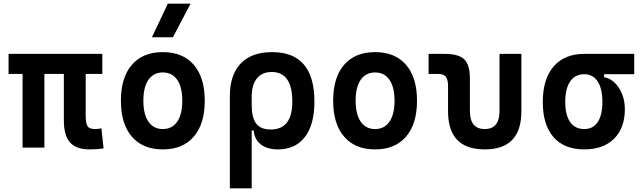

<svg xmlns="http://www.w3.org/2000/svg" viewBox="-20 -815 3556 1060"><path d="M475.6 9.8Q400.4 9.8 366.5 -28.6Q332.5 -66.9 332.5 -151.4V-406.7H225.1V0H104.5V-406.7H27.3V-517.6H544.9V-406.7H453.1V-175.8Q453.1 -137.2 462.6 -119.9Q472.2 -102.5 504.9 -102.5Q512.7 -102.5 521 -103.5Q529.3 -104.5 540 -106.4L551.8 3.9Q532.2 7.3 516.4 8.5Q500.5 9.8 475.6 9.8Z M878.9 9.8Q768.6 9.8 708 -60.5Q647.5 -130.9 647.5 -258.8Q647.5 -387.2 708 -457.3Q768.6 -527.3 878.9 -527.3Q989.3 -527.3 1049.8 -457.3Q1110.4 -387.2 1110.4 -258.8Q1110.4 -130.9 1049.8 -60.5Q989.3 9.8 878.9 9.8ZM878.9 -102.5Q930.2 -102.5 958.3 -143.3Q986.3 -184.1 986.3 -258.8Q986.3 -334 958.3 -374.5Q930.2 -415 878.9 -415Q827.6 -415 799.6 -374.5Q771.5 -334 771.5 -258.8Q771.5 -184.1 799.6 -143.3Q827.6 -102.5 878.9 -102.5ZM818.8 -609.4 906.7 -794.9H1032.2L934.6 -609.4Z M1514.2 9.8Q1457 9.8 1421.4 -16.6Q1385.7 -43 1380.4 -94.7H1369.6V224.6H1249V-284.2Q1249 -401.9 1309.1 -464.6Q1369.1 -527.3 1482.4 -527.3Q1715.8 -527.3 1715.8 -253.9Q1715.8 -126.5 1663.1 -58.3Q1610.4 9.8 1514.2 9.8ZM1369.6 -235.8Q1369.6 -165.5 1394.3 -132.8Q1418.9 -100.1 1475.1 -100.1Q1593.8 -100.1 1593.8 -253.9Q1593.8 -417.5 1480 -417.5Q1426.8 -417.5 1398.2 -382.1Q1369.6 -346.7 1369.6 -279.8Z M2050.8 9.8Q1940.4 9.8 1879.9 -60.5Q1819.3 -130.9 1819.3 -258.8Q1819.3 -387.2 1879.9 -457.3Q1940.4 -527.3 2050.8 -527.3Q2161.1 -527.3 2221.7 -457.3Q2282.2 -387.2 2282.2 -258.8Q2282.2 -130.9 2221.7 -60.5Q2161.1 9.8 2050.8 9.8ZM2050.8 -102.5Q2102.1 -102.5 2130.1 -143.3Q2158.2 -184.1 2158.2 -258.8Q2158.2 -334 2130.1 -374.5Q2102.1 -415 2050.8 -415Q1999.5 -415 1971.4 -374.5Q1943.4 -334 1943.4 -258.8Q1943.4 -184.1 1971.4 -143.3Q1999.5 -102.5 2050.8 -102.5Z M2656.2 9.8Q2453.6 9.8 2453.6 -200.2V-338.4Q2453.6 -376 2441.4 -391.4Q2429.2 -406.7 2398.9 -406.7H2346.2V-517.6H2435.5Q2512.2 -517.6 2543.2 -487.1Q2574.2 -456.5 2574.2 -380.9V-202.6Q2574.2 -102.5 2656.2 -102.5Q2737.8 -102.5 2737.8 -202.6V-517.6H2858.4V-200.2Q2858.4 9.8 2656.2 9.8Z M3205.6 9.8Q3095.2 9.8 3035.9 -57.9Q2976.6 -125.5 2976.6 -252Q2976.6 -378.9 3036.6 -448.2Q3096.7 -517.6 3205.6 -517.6H3481.4V-405.3H3314.9V-388.7Q3347.7 -383.3 3373.5 -358.4Q3399.4 -333.5 3414.6 -295.7Q3429.7 -257.8 3429.7 -212.4Q3429.7 -107.9 3370.1 -49.1Q3310.5 9.8 3205.6 9.8ZM3205.6 -102.5Q3253.9 -102.5 3279.8 -141.1Q3305.7 -179.7 3305.7 -252Q3305.7 -325.7 3279.5 -365.5Q3253.4 -405.3 3205.6 -405.3Q3155.3 -405.3 3127.9 -365.5Q3100.6 -325.7 3100.6 -252Q3100.6 -179.7 3127.7 -141.1Q3154.8 -102.5 3205.6 -102.5Z"/></svg>

Font: CaskaydiaCove NFP SemiBold
Style: Regular
Weight: 600
Designer: Aaron Bell
Foundry: Saja Typeworks
Version: Version 2111.001; VTT 6.35;Nerd Fonts 3.1.1